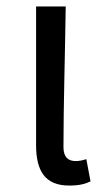

<svg xmlns="http://www.w3.org/2000/svg" viewBox="-20 -563 332 596"><path d="M195 13C226 13 245 8 261 0L248 -69C236 -65 225 -63 215 -63C192 -63 177 -75 177 -106C177 -237 182 -396 184 -543H92V-113C92 -32 120 13 195 13Z"/></svg>

Font: Noto Sans CJK SC Regular
Style: Regular
Weight: 400
Designer: Ryoko NISHIZUKA (kana & ideographs); Paul D. Hunt (Latin, Greek & Cyrillic); Wenlong ZHANG (bopomofo); Sandoll Communica
Foundry: Adobe Systems Incorporated
Version: Version 1.004;PS 1.004;hotconv 1.0.82;makeotf.lib2.5.63406